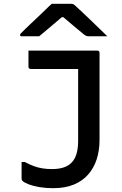

<svg xmlns="http://www.w3.org/2000/svg" viewBox="-20 -965 640 1005"><path d="M252 -80Q286 -80 311.5 -88Q337 -96 354 -113Q366 -125 373.5 -141Q381 -157 385 -178.5Q389 -200 389 -226Q389 -274 389 -323Q389 -372 389 -422.5Q389 -473 389 -525Q389 -577 389 -632L405 -590L374 -622L417 -604Q383 -604 348.5 -604Q314 -604 279 -604Q244 -604 209.5 -604Q175 -604 140 -604Q137 -604 134.5 -605.5Q132 -607 130.5 -609.5Q129 -612 129 -615Q129 -637 129 -657.5Q129 -678 129 -700Q174 -700 219.5 -700Q265 -700 310 -700Q355 -700 400 -700Q445 -700 490 -700Q494 -700 496 -698.5Q498 -697 499.5 -695Q501 -693 501 -689Q501 -632 501 -575Q501 -518 501 -461Q501 -404 501 -347Q501 -290 501 -232Q501 -177 486 -131Q471 -85 441 -51Q411 -17 365.5 1.5Q320 20 258 20Q220 20 187 14.5Q154 9 130.5 0Q107 -9 98 -18Q96 -20 95 -21.5Q94 -23 93.5 -25.5Q93 -28 93 -31Q93 -52 93 -73Q93 -94 93 -117H110Q134 -104 157 -95.5Q180 -87 203.5 -83.5Q227 -80 252 -80ZM251 -945Q262 -945 282 -945Q302 -945 321.5 -945Q341 -945 352 -945Q360 -945 365.5 -942Q371 -939 385 -925Q393 -918 411 -901Q429 -884 451.5 -862.5Q474 -841 497.5 -818Q521 -795 542 -775Q521 -775 495 -775Q469 -775 448 -775Q437 -775 432 -777Q427 -779 419 -785Q403 -798 370 -825.5Q337 -853 288 -895L341 -875Q325 -875 309 -875Q293 -875 276 -875L328 -896Q282 -856 247 -827Q212 -798 185 -775H96Q92 -775 89.5 -775.5Q87 -776 86 -778Q85 -780 85 -782Q85 -786 89 -790Q93 -794 107 -808Q120 -821 139 -839Q158 -857 179 -876.5Q200 -896 218.5 -914.5Q237 -933 251 -945Z"/></svg>

Font: Recursive Monospace Medium
Style: Regular
Weight: 500
Version: Version 1.047